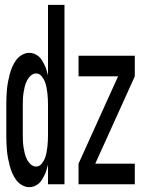

<svg xmlns="http://www.w3.org/2000/svg" viewBox="-20 -760 590 792"><path d="M101 12Q85 12 70.5 3.5Q56 -5 46.5 -18Q37 -31 30.5 -46Q24 -61 20 -76.5Q16 -92 13 -108Q10 -124 8.5 -140Q7 -156 6.5 -172.5Q6 -189 6 -205V-325Q6 -341 6.5 -357.5Q7 -374 8.5 -390Q10 -406 13 -422Q16 -438 20 -453.5Q24 -469 30.5 -484Q37 -499 46.5 -512Q56 -525 70.5 -533.5Q85 -542 101 -542Q112 -542 122 -538Q132 -534 140 -527Q148 -520 154 -510Q160 -500 164.5 -490.5Q169 -481 172 -470.5Q175 -460 178 -449V-740H246V0H178V-81Q175 -70 172 -59.5Q169 -49 164.5 -39.5Q160 -30 154 -20Q148 -10 140 -3Q132 4 122 8Q112 12 101 12ZM129 -73Q142 -73 150.5 -83Q159 -93 164 -104.5Q169 -116 171.5 -129Q174 -142 175.5 -154.5Q177 -167 177.5 -179.5Q178 -192 178 -205V-325Q178 -338 177.5 -350.5Q177 -363 175.5 -375.5Q174 -388 171.5 -401Q169 -414 164 -425.5Q159 -437 150.5 -447Q142 -457 129 -457Q117 -457 107 -448Q97 -439 91 -427Q85 -415 82 -402.5Q79 -390 77 -377Q75 -364 74.5 -351Q74 -338 74 -325V-205Q74 -192 74.5 -179Q75 -166 77 -153Q79 -140 82 -127.5Q85 -115 91 -103Q97 -91 107 -82Q117 -73 129 -73ZM304 0V-85L467 -445H304V-530H536V-445L373 -85H536V0Z"/></svg>

Font: Lode Dark Term
Style: Bold
Weight: 700
Monospace: yes
Designer: Belleve Invis
Foundry: Belleve Invis
Version: Version 29.2.0